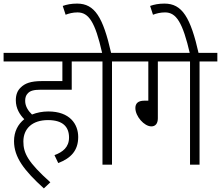

<svg xmlns="http://www.w3.org/2000/svg" viewBox="-20 -916 1229 1068"><path d="M283 -53 304 -9C374 -36 415 -78 415 -154C415 -226 368 -296 249 -296C216 -296 186 -290 158 -279C138 -298 120 -324 120 -355C120 -372 124 -386 134 -396C147 -411 167 -417 208 -417H379V-574H479V-622H0V-574H327V-465H214C150 -465 118 -452 95 -429C77 -412 68 -389 68 -358C68 -313 90 -278 115 -253C80 -225 58 -184 58 -131C58 -41 114 32 224 132L260 98C135 -14 110 -64 110 -129C110 -200 159 -248 247 -248C331 -248 364 -209 364 -151C364 -97 329 -70 283 -53Z M603 -574H702V-622H598C553 -820 507 -896 409 -896C376 -896 352 -891 329 -883L345 -834C363 -841 385 -847 411 -847C473 -847 509 -795 548 -622H465V-574H550V0H603Z M858 -574H1037V0H1090V-574H1189V-622H688V-574H805V-356H783C746 -356 733 -339 733 -315C733 -269 782 -213 822 -213C844 -213 858 -228 858 -258Z M1037 -615H1086C1040 -820 993 -896 895 -896C862 -896 838 -891 815 -883L831 -834C849 -841 872 -847 898 -847C960 -847 996 -793 1037 -615Z"/></svg>

Font: Noto Sans SemiCondensed Light
Style: Regular
Weight: 300
Width: 4
Designer: Monotype Design Team
Foundry: Monotype Imaging Inc.
Version: Version 2.013